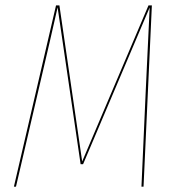

<svg xmlns="http://www.w3.org/2000/svg" viewBox="-20 -701 664 721"><path d="M550.3 -680.7 519 0H511.2L526.9 -351.6Q528.8 -393.6 532.2 -464.4Q535.6 -535.2 538.1 -588.4Q540.5 -641.6 542 -672.9L292 -84.5H282.7L196.3 -673.3Q173.3 -570.3 123.5 -358.4L40 0H32.2L190.4 -680.7H203.1L288.6 -94.7L537.6 -680.7Z"/></svg>

Font: Fira Sans Compressed Eight
Style: Italic
Weight: 100
Width: 3
Italic angle: -8°
Designer: Carrois Corporate & Edenspiekermann AG
Foundry: Carrois Corporate GbR & Edenspiekermann AG
Version: Version 4.203;PS 004.203;hotconv 1.0.88;makeotf.lib2.5.64775